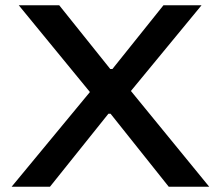

<svg xmlns="http://www.w3.org/2000/svg" viewBox="-20 -706 836 726"><path d="M24 0 320 -358 51 -686H204L397 -445H405L598 -686H742L475 -362L771 0H618L398 -276H390L169 0Z"/></svg>

Font: Archivo SemiExpanded Medium
Style: Regular
Weight: 500
Width: 6
Designer: Hector Gatti
Foundry: Omnibus-Type
Version: Version 2.001; ttfautohint (v1.8.3)